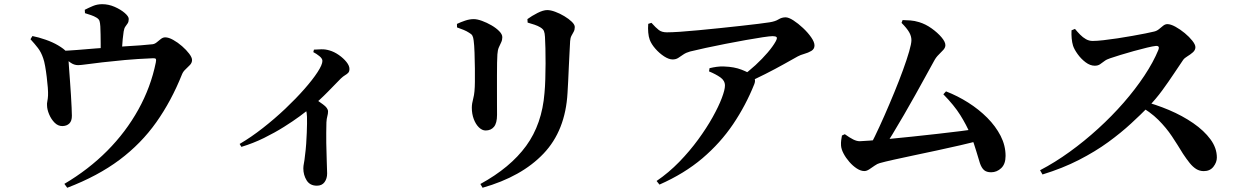

<svg xmlns="http://www.w3.org/2000/svg" viewBox="-20 -825 5910 913"><path d="M124.9 -638.5 134.2 -653.6Q163.4 -648 197 -636.2Q230.6 -624.5 256.1 -609.4Q285.3 -592 294.6 -580Q303.8 -567.9 305.6 -541.9Q306.3 -529.2 308.3 -501.7Q310.4 -474.3 312.8 -440.2Q315.3 -406.2 317.4 -372.6Q319.4 -339.1 320.6 -313Q321.8 -286.9 321.8 -274.9Q322.1 -250.2 309.9 -238Q297.6 -225.8 276.5 -225.5Q256 -225.3 239.7 -241.6Q223.4 -258 213.7 -281.2Q203.9 -304.4 203.7 -323.7Q202.7 -332 205.2 -344.1Q207.7 -356.3 208.4 -370.7Q209.1 -384.2 207.4 -407.9Q205.6 -431.6 202.2 -459.1Q198.9 -486.7 194.6 -510.6Q190.4 -534.5 185.5 -547.7Q175.8 -576.7 160.3 -596.8Q144.9 -616.8 124.9 -638.5ZM263.9 -565.7 264.3 -582.7Q304 -584.1 347.9 -587.5Q391.7 -590.8 433.1 -594.5Q474.4 -598.1 506 -599.7Q539.1 -602.7 576.4 -604.8Q613.8 -606.9 648 -609.4Q682.2 -611.9 706.2 -614.7Q716.7 -616.4 726.1 -624.4Q735.6 -632.4 745.3 -639.9Q755 -647.4 765.6 -647.4Q781.9 -647.4 803.6 -635.3Q825.4 -623.2 845.7 -605.4Q866.1 -587.6 879.6 -569.7Q893.2 -551.8 893.2 -539.6Q893.2 -526.8 883.5 -516.3Q873.8 -505.8 862.3 -495.3Q850.7 -484.8 845.5 -471.6Q794.8 -344.7 723 -243.4Q651.2 -142 548.3 -64.9Q445.4 12.2 299.7 67.9L286.1 49.3Q401.1 -18.6 489.9 -107.9Q578.7 -197.3 637.9 -304Q697.1 -410.7 720.9 -527.9Q723.6 -540.8 720.9 -544.8Q718.2 -548.7 706.7 -548Q633.2 -545 572.9 -539.5Q512.6 -534 466.7 -528.6Q420.9 -523.2 391.6 -519.2Q362.4 -515.2 351.3 -515.2Q331.8 -515.2 314.5 -527.8Q297.3 -540.3 263.9 -565.7ZM384.1 -762.4 383.1 -778.5Q401.5 -787.9 421.9 -796.5Q442.3 -805.1 466.3 -805.1Q495.9 -805.1 524.8 -792.6Q553.7 -780 573 -763.4Q592.2 -746.8 592.2 -734.9Q592.2 -721.8 587.1 -714.1Q582 -706.3 576.2 -698.6Q570.5 -690.8 568 -675.1Q565.6 -660.1 563.5 -638.6Q561.4 -617.1 560.2 -595.8Q558.9 -574.6 558.9 -559.1L458.8 -556.9Q458.8 -562.9 458.8 -579.4Q458.8 -595.8 458.8 -617.4Q458.8 -639 458.3 -661Q457.8 -683 457.1 -699.1Q456.1 -715.8 453.2 -725.2Q450.3 -734.6 438.3 -741.5Q427.2 -748.2 413.1 -753Q399.1 -757.7 384.1 -762.4Z M1469.9 -577.1 1472.9 -589Q1489.3 -590.1 1508.2 -590.6Q1527.1 -591.1 1546.4 -585.3Q1569.2 -578.9 1591.2 -563.5Q1613.2 -548.1 1627.5 -530.3Q1641.7 -512.4 1641.7 -497.3Q1641.7 -485.2 1636 -479Q1630.3 -472.8 1621.1 -467.5Q1611.9 -462.1 1600.9 -451.8Q1576.2 -426.6 1538.3 -387.8Q1500.4 -349.1 1454.2 -310.3Q1437.7 -296.3 1405.7 -272.5Q1373.7 -248.8 1330.3 -221.6Q1287 -194.4 1235.4 -168.9Q1183.8 -143.5 1127.9 -126.6L1119.5 -140.5Q1174.1 -172.4 1229.8 -216.1Q1285.6 -259.7 1336.6 -307.9Q1387.5 -356.2 1427.2 -401.3Q1466.8 -446.3 1490 -481.9Q1513.1 -517.4 1513.1 -535.4Q1513.1 -546.7 1498.5 -558.4Q1483.9 -570.1 1469.9 -577.1ZM1419 -332.1 1461.5 -367.4Q1492.1 -345.6 1516 -328.5Q1539.9 -311.4 1539.9 -294.8Q1539.9 -284.2 1536.6 -272.5Q1533.2 -260.9 1532.2 -243.2Q1530.9 -193.8 1531.5 -144.8Q1532.1 -95.8 1533.8 -57.4Q1535.6 -19 1535.6 -0.4Q1535.6 24.3 1523.3 41.1Q1511 58 1486.8 58Q1453.8 58 1438.1 32.6Q1422.4 7.2 1422.4 -24.6Q1422.4 -35.4 1425.3 -49.5Q1428.2 -63.7 1429.9 -82Q1434.1 -113.1 1436 -141.5Q1437.8 -169.8 1438.8 -194.1Q1439.8 -218.5 1440 -237.6Q1440.1 -256.7 1439.8 -269.7Q1439.6 -288.8 1434.1 -302.7Q1428.6 -316.6 1419 -332.1Z M2274.7 67.8 2264.3 49.9Q2406.5 -27.8 2482 -131.4Q2557.5 -235 2569.2 -383Q2571.9 -410.9 2573 -447.9Q2574.2 -484.9 2574.3 -523.1Q2574.5 -561.3 2573.6 -594.9Q2572.7 -628.5 2571.5 -649.6Q2570.5 -667.2 2566.7 -677Q2563 -686.7 2549 -695.2Q2537.6 -702.1 2521.8 -707.5Q2506.1 -712.9 2489 -717.6L2488 -734.2Q2508.6 -749.4 2535.9 -763.3Q2563.2 -777.1 2582.2 -777.1Q2598.4 -777.1 2620.2 -769Q2642.1 -761 2663.5 -748.1Q2685 -735.2 2699.1 -721.5Q2713.2 -707.7 2713.2 -696.6Q2713.2 -683.7 2708.1 -674.3Q2703 -664.8 2697.5 -655Q2692.1 -645.2 2691.1 -629.6Q2690.1 -608.4 2688.3 -575.8Q2686.6 -543.2 2684.9 -507.4Q2683.1 -471.6 2681.8 -439Q2680.4 -406.3 2678.7 -383.3Q2668.8 -204 2564.5 -94.5Q2460.3 15.1 2274.7 67.8ZM2153.2 -694.7 2152.9 -711.3Q2171.3 -720.1 2192.3 -727.1Q2213.4 -734.1 2232.6 -734.1Q2249.2 -734.1 2272 -725.8Q2294.8 -717.5 2317.1 -704.6Q2339.5 -691.6 2354 -676.7Q2368.6 -661.9 2368.6 -648.1Q2368.6 -634.9 2363.3 -623.9Q2358 -612.9 2352.3 -600.1Q2346.5 -587.4 2345.2 -566.4Q2344.2 -553.4 2343.7 -526.8Q2343.2 -500.1 2343.2 -465.9Q2343.2 -431.7 2343.2 -396.3Q2343.2 -360.9 2343.3 -330.2Q2343.5 -299.5 2343.5 -278.8Q2343.5 -239.5 2329 -222Q2314.6 -204.5 2289.1 -204.5Q2272.8 -204.5 2257.5 -219.1Q2242.3 -233.8 2232.9 -258.6Q2223.6 -283.4 2223.6 -312.7Q2223.6 -332 2230.7 -358.2Q2237.9 -384.5 2238.2 -435.6Q2238.4 -460.8 2238.2 -499Q2237.9 -537.1 2236.5 -574.5Q2235.2 -611.9 2232.4 -631.8Q2230.7 -647.2 2226.4 -655.2Q2222 -663.2 2210.5 -669.4Q2200 -676.5 2184.8 -682.8Q2169.7 -689 2153.2 -694.7Z M3062.5 -711.6 3077.8 -716.4Q3098.8 -692.9 3113 -682.1Q3127.2 -671.3 3151.1 -671.3Q3174.3 -671.3 3213.8 -673.9Q3253.3 -676.5 3302.3 -681.3Q3351.4 -686.1 3403.1 -691.3Q3454.8 -696.6 3502 -701.9Q3549.2 -707.1 3585.6 -711.6Q3622.1 -716.1 3639.4 -718.9Q3666.5 -723.1 3682 -732.9Q3697.6 -742.6 3715.6 -742.6Q3730.2 -742.6 3752.8 -728.1Q3775.4 -713.5 3798.5 -691.8Q3821.7 -670.1 3837.4 -647.5Q3853.1 -624.9 3853.1 -608.9Q3853.1 -591.8 3838.1 -582.9Q3823.1 -574 3804.6 -568.9Q3786.2 -563.7 3773.7 -556.9Q3747.3 -542.3 3707.3 -519.8Q3667.2 -497.3 3619.3 -473.1Q3571.4 -449 3520.4 -425.8L3503.7 -459.4Q3540.2 -485.5 3572.7 -515.5Q3605.1 -545.5 3630.4 -575.1Q3655.7 -604.8 3668.6 -628.2Q3677.1 -643.7 3672.8 -648.4Q3668.4 -653.1 3653.9 -653.1Q3641.8 -653.1 3607.4 -648Q3573 -642.9 3526.7 -634.6Q3480.5 -626.3 3430.6 -616.6Q3380.7 -606.9 3336.1 -597.2Q3291.5 -587.5 3261.6 -580.1Q3242.6 -574.9 3229.5 -565.9Q3216.4 -556.9 3205.2 -549.6Q3194 -542.3 3178.6 -542.3Q3160.6 -542.3 3137.9 -557Q3115.3 -571.8 3096.4 -593.4Q3077.5 -615.1 3069.8 -635.4Q3064.2 -650.6 3062.5 -670.7Q3060.7 -690.7 3062.5 -711.6ZM3351.6 -485.5 3354 -500.8Q3371.2 -504.9 3388.3 -507.3Q3405.5 -509.7 3423.8 -508.8Q3471.6 -507.2 3506.3 -493.6Q3541 -480 3553.4 -469.5Q3564.3 -460.7 3568.5 -450.6Q3572.7 -440.4 3567 -425.4Q3526.6 -324.2 3466.1 -234.6Q3405.6 -145 3319.9 -72.1Q3234.1 0.7 3115.9 52.8L3102.2 35.6Q3160 -3.8 3210 -55.2Q3260 -106.7 3300.1 -161.7Q3340.2 -216.6 3368.7 -267.7Q3397.2 -318.7 3412.2 -358.4Q3427.3 -398.1 3427.3 -418.1Q3427.3 -441.8 3405.3 -457.2Q3383.2 -472.6 3351.6 -485.5Z M4267 -716.2 4272.1 -729.6Q4289 -729.4 4309.2 -727.8Q4329.4 -726.3 4351 -719.6Q4381.6 -710.3 4410 -690Q4438.4 -669.7 4457 -647.8Q4475.5 -625.9 4475.5 -610.3Q4475.5 -598.9 4466.1 -588.2Q4456.7 -577.5 4444 -565.3Q4431.3 -553.2 4422.2 -536.2Q4404.6 -504.4 4381.6 -462.4Q4358.6 -420.4 4332.4 -373.5Q4306.2 -326.7 4278.5 -278.8Q4250.7 -230.8 4223.4 -185.8Q4196 -140.8 4171.9 -103.5H4101.4Q4118.4 -131.6 4140.2 -176.6Q4162 -221.6 4185.9 -275.8Q4209.7 -330 4232.7 -385.9Q4255.7 -441.8 4274 -492.2Q4292.4 -542.7 4303.2 -580.1Q4314 -617.5 4314 -633.9Q4314 -653.3 4303 -672.2Q4292 -691.1 4267 -716.2ZM4465.8 -376.6 4478.5 -390.5Q4533.3 -369.3 4584.1 -337.1Q4634.9 -304.9 4674.8 -264.8Q4714.6 -224.7 4738.2 -178.9Q4761.7 -133 4761.7 -83.6Q4761.7 -45.1 4741 -25.5Q4720.2 -5.8 4693.1 -5.8Q4671 -5.8 4659.1 -16.4Q4647.3 -27 4639.8 -48.9Q4632.4 -70.9 4622.7 -105.1Q4613.1 -139.3 4594.8 -185.5Q4575.6 -231 4546.3 -277.8Q4517 -324.5 4465.8 -376.6ZM3983.6 -180.6 3997.3 -186.9Q4020.2 -170.3 4037.1 -161.9Q4053.9 -153.5 4068.4 -153.5Q4077.8 -153.5 4114.1 -156.3Q4150.4 -159 4203.3 -163.9Q4256.2 -168.8 4317.1 -175.3Q4378.1 -181.7 4438.2 -188.5Q4498.3 -195.3 4548.7 -201.6Q4599.1 -207.9 4630.4 -212.7L4639.9 -157.5Q4599.1 -146.4 4546.2 -134.2Q4493.4 -122 4436.4 -109.8Q4379.4 -97.6 4325.8 -86.3Q4272.2 -74.9 4229.5 -65.5Q4186.8 -56 4163.1 -49.3Q4152.4 -46.6 4139.4 -37.5Q4126.4 -28.5 4113.8 -20Q4101.2 -11.6 4090.2 -11.6Q4073 -11.6 4054.2 -23.9Q4035.3 -36.2 4018.7 -55.3Q4002 -74.4 3991.2 -95.1Q3980.4 -115.7 3979.3 -132.8Q3978.5 -147.3 3980 -157.7Q3981.4 -168 3983.6 -180.6Z M5075.3 -680.8 5091.7 -687.6Q5103.1 -673.7 5116.2 -660.3Q5129.3 -646.9 5144.1 -638.6Q5158.9 -630.3 5175.6 -630.3Q5196.5 -630.3 5227.7 -633.9Q5258.9 -637.5 5294.5 -642.8Q5330.1 -648.1 5364.7 -654.4Q5399.3 -660.6 5426.7 -666Q5454.1 -671.4 5468.2 -675Q5481.1 -678 5491.3 -686.5Q5501.4 -695 5511.1 -702.7Q5520.7 -710.3 5531.1 -710.3Q5546.6 -710.3 5569.3 -698Q5591.9 -685.6 5613.7 -667.6Q5635.4 -649.6 5649.9 -631.2Q5664.4 -612.8 5664.4 -600.7Q5664.4 -586.8 5652.4 -576.2Q5640.4 -565.6 5626.4 -557.3Q5612.5 -549 5606.2 -540.2Q5587.7 -513.6 5562.6 -475.4Q5537.4 -437.3 5506.9 -395.5Q5476.4 -353.8 5440.1 -316.4Q5405.8 -281.3 5358.6 -237.8Q5311.5 -194.2 5250 -149.3Q5188.5 -104.5 5110.6 -64.5Q5032.8 -24.6 4937.3 4.7L4925.7 -15.5Q4996.7 -52.5 5066.6 -103.1Q5136.6 -153.6 5202 -213.3Q5267.5 -272.9 5323.4 -337Q5379.2 -401 5421.9 -465.4Q5464.6 -529.8 5488.5 -588.1Q5495.9 -607.5 5477.2 -606.7Q5462.3 -605.3 5433.8 -598.4Q5405.4 -591.5 5371.8 -582.3Q5338.2 -573.1 5308 -563.7Q5277.7 -554.4 5258.9 -547.9Q5242.4 -542.8 5231.5 -534.3Q5220.6 -525.9 5210.6 -519.2Q5200.6 -512.5 5185.9 -512.5Q5164 -512.5 5142.4 -528.7Q5120.8 -544.9 5104.7 -567.3Q5088.5 -589.7 5082.5 -607.8Q5077.8 -623.5 5076.1 -642Q5074.4 -660.5 5075.3 -680.8ZM5390.2 -326.4 5406.1 -346.3Q5474.4 -329.1 5538.6 -302Q5602.7 -274.8 5654.2 -239.3Q5705.7 -203.7 5736 -162.5Q5766.4 -121.3 5766.4 -75.8Q5766.4 -53.1 5750.1 -32.2Q5733.8 -11.3 5704.2 -11.3Q5684.5 -11.3 5668.4 -21.2Q5652.3 -31.2 5637.4 -49.6Q5622.5 -68 5605.4 -93.9Q5579.5 -136.6 5552.7 -177Q5525.8 -217.4 5488 -255.2Q5450.1 -293.1 5390.2 -326.4Z"/></svg>

Font: Noto Serif KR
Style: Regular
Weight: 200
Designer: Ryoko NISHIZUKA 西塚涼子 (kana & ideographs); Frank Grießhammer (Latin, Greek & Cyrillic); Wenlong ZHANG 张文龙 (bopomofo); San
Foundry: Adobe
Version: Version 2.001;hotconv 1.1.0;makeotfexe 2.6.0